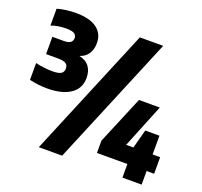

<svg xmlns="http://www.w3.org/2000/svg" viewBox="-147 -984 1286 1221"><g transform="rotate(20 496.5 -373.5)"><path d="M155 -301Q95 -301 36 -315V-429Q62.5 -422.5 93.5 -418.8Q124.5 -415 149 -415Q192 -415 209 -426Q226 -437 226 -460Q226 -483.5 209.8 -493.8Q193.5 -504 155 -504H76V-621H153Q185.5 -621 198.8 -631.8Q212 -642.5 212 -661Q212 -681.5 195.8 -691.2Q179.5 -701 141 -701Q116.5 -701 88.8 -696.8Q61 -692.5 40 -684V-798Q64 -805.5 98.2 -810.2Q132.5 -815 164 -815Q258.5 -815 307.2 -779.8Q356 -744.5 356 -679Q356 -636 335.8 -606.2Q315.5 -576.5 279 -565.5Q325.5 -555.5 347.8 -525.2Q370 -495 370 -449Q370 -378 313.5 -339.5Q257 -301 155 -301ZM235 68 600 -808H758L393 68ZM595 -24V-107L731 -432H872L752 -136H801L835 -263H931V-136H982V-24H931V68H801V-24Z"/></g></svg>

Font: Encode Sans Condensed Condensed Black
Style: Regular
Weight: 900
Width: 3
Designer: Multiple Designers
Foundry: Impallari Type
Version: Version 3.000; ttfautohint (v1.8.3) -l 8 -r 50 -G 200 -x 14 